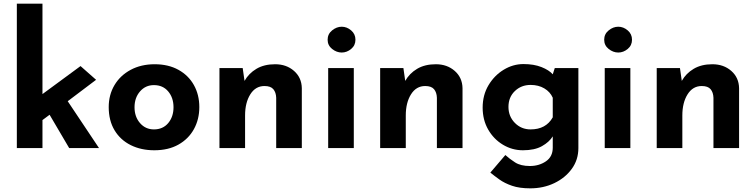

<svg xmlns="http://www.w3.org/2000/svg" viewBox="-20 -809 4130 1049"><path d="M72 0V-789H212V-295L420 -448L505 -373L350 -256L521 0H358L251 -182L212 -153V0Z M574 -224Q574 -291 605.5 -344Q637 -397 694 -427.5Q751 -458 825 -458Q900 -458 955 -427.5Q1010 -397 1039.5 -344Q1069 -291 1069 -224Q1069 -157 1039.5 -103.5Q1010 -50 955 -19Q900 12 823 12Q751 12 694.5 -16Q638 -44 606 -97Q574 -150 574 -224ZM715 -223Q715 -171 745 -136.5Q775 -102 821 -102Q870 -102 899 -136.5Q928 -171 928 -223Q928 -275 899 -309.5Q870 -344 821 -344Q775 -344 745 -309.5Q715 -275 715 -223Z M1306 -437 1316 -367Q1339 -408 1381 -433Q1423 -458 1483 -458Q1545 -458 1586.5 -421.5Q1628 -385 1629 -327V0H1489V-275Q1488 -304 1473.5 -321.5Q1459 -339 1425 -339Q1376 -339 1347.5 -293.5Q1319 -248 1319 -178V0H1179V-437Z M1773 -437H1913V0H1773ZM1770 -592Q1770 -623 1794.5 -643Q1819 -663 1847 -663Q1875 -663 1898.5 -643Q1922 -623 1922 -592Q1922 -561 1898.5 -541.5Q1875 -522 1847 -522Q1819 -522 1794.5 -541.5Q1770 -561 1770 -592Z M2184 -437 2194 -367Q2217 -408 2259 -433Q2301 -458 2361 -458Q2423 -458 2464.5 -421.5Q2506 -385 2507 -327V0H2367V-275Q2366 -304 2351.5 -321.5Q2337 -339 2303 -339Q2254 -339 2225.5 -293.5Q2197 -248 2197 -178V0H2057V-437Z M2877 220Q2818 220 2777.5 206Q2737 192 2709 172Q2681 152 2659 134L2741 38Q2764 59 2794.5 78.5Q2825 98 2875 98Q2925 98 2962.5 72.5Q3000 47 3000 -2V-64Q2981 -33 2941 -10.5Q2901 12 2837 12Q2778 12 2727.5 -18.5Q2677 -49 2647 -101.5Q2617 -154 2617 -221Q2617 -290 2649 -343.5Q2681 -397 2732 -428Q2783 -459 2840 -459Q2897 -459 2938.5 -442.5Q2980 -426 3000 -403L3011 -437H3140V0Q3140 64 3104 113.5Q3068 163 3008.5 191.5Q2949 220 2877 220ZM2758 -225Q2758 -173 2793 -137.5Q2828 -102 2879 -102Q2963 -102 3000 -168V-275Q2986 -307 2954 -326Q2922 -345 2879 -345Q2828 -345 2793 -311.5Q2758 -278 2758 -225Z M3284 -437H3424V0H3284ZM3281 -592Q3281 -623 3305.5 -643Q3330 -663 3358 -663Q3386 -663 3409.5 -643Q3433 -623 3433 -592Q3433 -561 3409.5 -541.5Q3386 -522 3358 -522Q3330 -522 3305.5 -541.5Q3281 -561 3281 -592Z M3695 -437 3705 -367Q3728 -408 3770 -433Q3812 -458 3872 -458Q3934 -458 3975.5 -421.5Q4017 -385 4018 -327V0H3878V-275Q3877 -304 3862.5 -321.5Q3848 -339 3814 -339Q3765 -339 3736.5 -293.5Q3708 -248 3708 -178V0H3568V-437Z"/></svg>

Font: Synthetic
Style: Bold
Weight: 700
Designer: Santiago Orozco
Foundry: Typemade
Version: Version 2.000; ttfautohint (v1.8.4.7-5d5b)